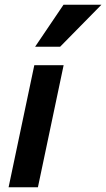

<svg xmlns="http://www.w3.org/2000/svg" viewBox="-20 -786 446 806"><path d="M16.1 0 124 -512.2H247.1L139.2 0ZM232.4 -589.8H127.4L246.6 -766.1H405.8Z"/></svg>

Font: Clear Sans
Style: Bold Italic
Weight: 700
Italic angle: -12°
Foundry: Intel Corporation
Version: Version 1.00